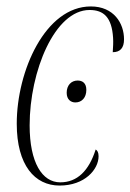

<svg xmlns="http://www.w3.org/2000/svg" viewBox="-20 -566 405 596"><path d="M165 10C243 10 286 -40 286 -81C286 -93 282 -99 277 -102C256 -36 220 0 167 0C111 0 72 -61 72 -177C72 -345 150 -535 258 -535C302 -535 327 -512 331 -449C332 -435 331 -420 330 -404C353 -404 365 -417 365 -444C365 -494 333 -546 262 -546C121 -546 32 -346 32 -182C32 -53 88 10 165 10ZM214 -248C234 -248 248 -263 248 -287C248 -308 236 -316 221 -316C201 -316 187 -301 187 -278C187 -257 200 -248 214 -248Z"/></svg>

Font: Noto Serif Display ExtraCondensed ExtraLight
Style: Italic
Weight: 200
Width: 2
Italic angle: -12°
Designer: Monotype Design Team
Foundry: Monotype Imaging Inc.
Version: Version 2.009